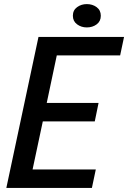

<svg xmlns="http://www.w3.org/2000/svg" viewBox="-20 -918 626 938"><path d="M208.5 -647.5 269.5 -704.5 201 -380.5 182 -415H461.5L443 -325H163.5L196.5 -359.5L127 -33L90 -90H448L429 0H11L168 -737.5H586L567 -647.5ZM404 -784Q377 -784 356.5 -799.2Q336 -814.5 336 -841Q336 -868 356.5 -883Q377 -898 404 -898Q432 -898 452.2 -883Q472.5 -868 472.5 -841Q472.5 -814 452.2 -799Q432 -784 404 -784Z"/></svg>

Font: Epilogue Medium
Style: Italic
Weight: 500
Italic angle: -12°
Designer: Tyler Finck
Foundry: Etcetera Type Co
Version: Version 2.112